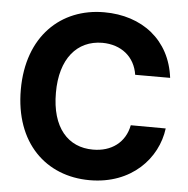

<svg xmlns="http://www.w3.org/2000/svg" viewBox="-53 -789 833 851"><g transform="rotate(5 363.5 -363.5)"><path d="M537.3 -473H692.8C672.2 -640.6 545.1 -737.2 376.8 -737.2C184.7 -737.2 38 -601.6 38 -363.6C38 -126.4 182.2 9.9 376.8 9.9C563.2 9.9 675.8 -114 692.8 -247.9L537.3 -248.6C522.4 -170.8 461.3 -126.1 379.6 -126.4C268.8 -126.1 193.9 -208.1 194.2 -363.6C193.9 -514.9 267.8 -601.2 380.3 -601.6C464.5 -601.2 525.2 -552.6 537.3 -473Z"/></g></svg>

Font: RED Number
Style: Bold
Weight: 700
Designer: RED UED
Foundry: rsms
Version: Version 1.003;FEAKit 1.0